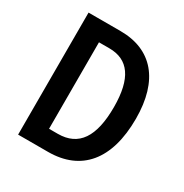

<svg xmlns="http://www.w3.org/2000/svg" viewBox="-166 -843 931 973"><g transform="rotate(30 300.0 -357.0)"><path d="M551 -368C551 -593 445 -714 261 -714H74V0H249C441 0 551 -127 551 -368ZM425 -363C425 -190 368 -104 246 -104H195V-610H256C367 -610 425 -532 425 -363Z"/></g></svg>

Font: Noto Sans Ethiopic Cond SemBd
Style: Regular
Weight: 600
Width: 3
Designer: Monotype Design Team
Foundry: Monotype Imaging Inc.
Version: Version 2.102